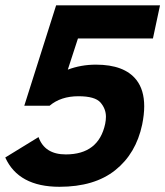

<svg xmlns="http://www.w3.org/2000/svg" viewBox="-21 -696 628 730"><path d="M205.1 14.2Q49.3 14.2 -1 -97.2L125.5 -174.8Q148.9 -108.9 229 -108.9Q354 -108.9 378.9 -225.1Q381.8 -239.7 381.8 -252Q381.8 -282.2 361.1 -306.2Q340.3 -330.1 277.3 -330.1Q210 -330.1 167.5 -293.9H71.3L192.4 -675.8H587.4L560.5 -549.8H275.4L236.8 -431.2Q287.1 -450.2 343.8 -450.2Q452.1 -450.2 497.6 -392.1Q527.3 -354 527.3 -292Q527.3 -260.3 519.5 -222.2Q496.1 -111.8 417 -48.8Q337.9 14.2 205.1 14.2Z"/></svg>

Font: Cadman
Style: Bold Italic
Weight: 700
Italic angle: -12°
Designer: Paul James MIller
Foundry: High-Logic / Made with FontCreator
Version: Version 2.114;March 28, 2021;FontCreator 13.0.0.2683 64-bit